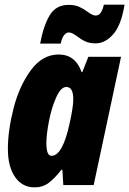

<svg xmlns="http://www.w3.org/2000/svg" viewBox="-20 -798 557 828"><path d="M14 -156Q14 -235 38.5 -331Q63 -427 113 -495Q163 -563 233 -563Q305 -563 332 -487H335L361 -553H502L384 0H253L249 -66H245Q215 -28 189.5 -9Q164 10 129 10Q76 10 45 -34.5Q14 -79 14 -156ZM280 -265Q296 -336 296 -370Q296 -423 266 -423Q243 -423 223 -379.5Q203 -336 191.5 -277.5Q180 -219 180 -181Q180 -126 202 -126Q250 -126 280 -265ZM276 -777Q302 -777 320.5 -769Q339 -761 358 -747Q379 -731 393 -731Q405 -731 413.5 -742Q422 -753 428 -778H517Q503 -690 468.5 -650.5Q434 -611 392 -611Q367 -611 349 -619Q331 -627 313 -641Q300 -650 292.5 -654Q285 -658 276 -658Q266 -658 256.5 -646.5Q247 -635 242 -610H153Q168 -689 195 -733Q222 -777 276 -777Z"/></svg>

Font: Noto Sans UI CondBlack
Style: Italic
Weight: 900
Width: 3
Italic angle: -12°
Designer: Monotype Design Team
Foundry: Monotype Imaging Inc.
Version: Version 1.001